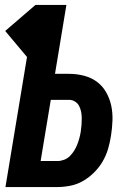

<svg xmlns="http://www.w3.org/2000/svg" viewBox="-20 -755 540 775"><path d="M2 0 89 -525 1 -630 123 -735H248L202 -457H258Q289 -457 318.5 -449.5Q348 -442 371 -425Q394 -408 408.5 -382.5Q423 -357 429 -328.5Q435 -300 434 -269Q433 -238 428 -207Q424 -181 416.5 -155Q409 -129 395 -104.5Q381 -80 360.5 -59.5Q340 -39 316 -25Q292 -11 265 -5.5Q238 0 212 0ZM144 -105H212Q225 -105 238.5 -110Q252 -115 262 -125Q272 -135 279.5 -147Q287 -159 292 -172Q297 -185 300.5 -198Q304 -211 306 -224Q308 -237 309 -250.5Q310 -264 310 -277.5Q310 -291 307.5 -303.5Q305 -316 299.5 -327Q294 -338 283 -345Q272 -352 259 -352H185Z"/></svg>

Font: Iosevka SS18 Extrabold
Style: Italic
Weight: 800
Italic angle: -9°
Monospace: yes
Designer: Belleve Invis
Foundry: Belleve Invis
Version: Version 25.1.1; ttfautohint (v1.8.4)